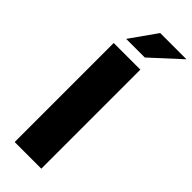

<svg xmlns="http://www.w3.org/2000/svg" viewBox="-299 -960 991 991"><g transform="rotate(45 196.0 -464.5)"><path d="M67.5 0V-723H262V0ZM98 -783.5 201 -929H392.5L234 -783.5Z"/></g></svg>

Font: Public Sans Thin Black
Style: Regular
Weight: 900
Version: Version 2.001